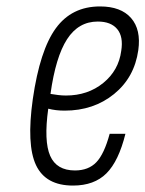

<svg xmlns="http://www.w3.org/2000/svg" viewBox="-20 -567 452 597"><path d="M82 -259Q62 -117 92 -53.5Q122 10 207 10Q273 10 311 -28Q349 -66 370 -151H321Q304 -88 279.5 -62.5Q255 -37 213 -37Q156 -37 136 -82.5Q116 -128 130 -229Q142 -226 154.5 -224.5Q167 -223 181 -223Q271 -223 334.5 -274.5Q398 -326 410 -411Q419 -475 387.5 -511Q356 -547 291 -547Q203 -547 153.5 -479Q104 -411 82 -259ZM284 -500Q325 -500 344.5 -476.5Q364 -453 357 -409Q349 -348 301 -309Q253 -270 185 -270Q173 -270 161 -271.5Q149 -273 137 -275Q153 -390 188.5 -445Q224 -500 284 -500Z"/></svg>

Font: Secuela ExtLt
Style: Italic
Weight: 200
Italic angle: -8°
Designer: Fernando Haro
Foundry: deFharo
Version: Version 1.704